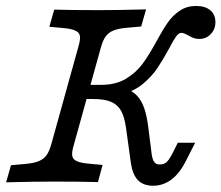

<svg xmlns="http://www.w3.org/2000/svg" viewBox="-21 -602 731 634"><path d="M-0.8 0 15.3 -56.5 60.5 -60.5Q90.3 -62.9 106.9 -69.8Q123.4 -76.6 132.7 -89.5Q141.9 -102.4 148.4 -125.8L237.1 -445.2Q244.4 -468.5 243.1 -481.5Q241.9 -494.4 228.2 -500.8Q214.5 -507.3 184.7 -509.7L141.9 -513.7L158.1 -570.2Q219.4 -568.5 305.6 -568.5H308.9H308.1Q366.9 -568.5 461.3 -571L445.2 -514.5L400 -510.5Q370.2 -508.1 353.6 -501.2Q337.1 -494.4 327.8 -481.5Q318.5 -468.5 312.1 -445.2L223.4 -125.8Q216.1 -102.4 217.3 -89.5Q218.5 -76.6 231.9 -70.2Q245.2 -63.7 275 -61.3L317.7 -57.3L302.4 -0.8Q241.1 -2.4 154.8 -2.4H150.8H152.4Q93.5 -2.4 -0.8 0ZM411.3 -62.9 395.2 -179Q390.3 -214.5 379.4 -235.1Q368.5 -255.6 346.8 -265.3Q325 -275 287.1 -275H254.8L267.7 -321.8H312.9Q361.3 -321.8 394.8 -341.9Q428.2 -362.1 449.6 -391.1Q471 -420.2 496 -466.1Q516.9 -504.8 533.5 -528.2Q550 -551.6 573 -566.9Q596 -582.3 626.6 -582.3Q656.5 -582.3 673.4 -568.1Q690.3 -554 690.3 -529Q690.3 -505.6 675 -489.5Q659.7 -473.4 637.1 -473.4Q626.6 -473.4 619 -476.2Q611.3 -479 600 -485.5Q594.4 -488.7 588.3 -491.1Q582.3 -493.5 577.4 -493.5Q569.4 -493.5 560.5 -481.5Q551.6 -469.4 537.9 -442.7Q516.9 -404 498.4 -376.6Q479.8 -349.2 450.8 -325Q421.8 -300.8 383.1 -291.9L393.5 -309.7Q416.9 -301.6 431.9 -285.5Q446.8 -269.4 455.2 -244.8Q463.7 -220.2 468.5 -183.1L479.8 -93.5Q482.3 -75 488.3 -66.9Q494.4 -58.9 506.5 -58.9Q521 -58.9 529.4 -66.9Q537.9 -75 550 -98.4L566.1 -130.6H623.4L593.5 -71.8Q572.6 -29.8 545.2 -9.3Q517.7 11.3 484.7 11.3Q452.4 11.3 434.7 -6.9Q416.9 -25 411.3 -62.9Z"/></svg>

Font: Playfair Micro SmCond SmLight
Style: Italic
Weight: 360
Width: 4
Italic angle: -15.6°
Designer: Claus Eggers Sørensen
Foundry: Claus Eggers Sørensen
Version: Version 2.203;Glyphs 3.3 (3326)